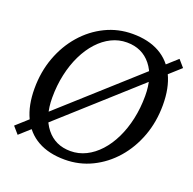

<svg xmlns="http://www.w3.org/2000/svg" viewBox="-127 -835 986 980"><g transform="rotate(20 366.0 -345.0)"><path d="M323 16Q237 16 177 -17.5Q117 -51 86 -116Q55 -181 55 -273Q55 -364 84 -442.5Q113 -521 164.5 -580Q216 -639 284.5 -672.5Q353 -706 432 -706Q518 -706 578 -672.5Q638 -639 669 -574.5Q700 -510 700 -417Q700 -326 671 -247.5Q642 -169 590.5 -110Q539 -51 470.5 -17.5Q402 16 323 16ZM336 -35Q380 -35 419.5 -54.5Q459 -74 492 -110Q525 -146 549 -195.5Q573 -245 586 -304.5Q599 -364 599 -430Q599 -534 550.5 -594.5Q502 -655 419 -655Q375 -655 335.5 -635.5Q296 -616 263 -580Q230 -544 206 -494.5Q182 -445 169 -385.5Q156 -326 156 -260Q156 -157 204.5 -96Q253 -35 336 -35ZM22 -59 699 -668 732 -630 55 -21Z"/></g></svg>

Font: Platypi Light Light
Style: Italic
Weight: 300
Italic angle: -13°
Version: Version 1.200